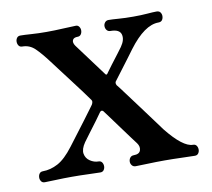

<svg xmlns="http://www.w3.org/2000/svg" viewBox="-57 -504 626 568"><g transform="rotate(-10 255.5 -220.0)"><path d="M34 0Q27 0 23.5 -5Q20 -10 20 -16Q20 -23 23.5 -28Q27 -33 34 -33Q57 -33 79.5 -45Q102 -57 127 -90Q162 -136 180 -160Q198 -184 204.5 -193Q211 -202 211 -202Q216 -211 212 -216Q208 -222 193.5 -241.5Q179 -261 161.5 -284Q144 -307 130 -325.5Q116 -344 113 -348Q92 -376 76 -391.5Q60 -407 38 -407Q31 -407 27.5 -412Q24 -417 24 -424Q24 -430 27.5 -435Q31 -440 38 -440Q49 -440 70.5 -438.5Q92 -437 116 -437Q141 -437 168 -438.5Q195 -440 205 -440Q211 -440 214.5 -435Q218 -430 218 -424Q218 -417 214.5 -412Q211 -407 205 -407Q192 -407 189 -399.5Q186 -392 193 -382L265 -285Q269 -278 274 -287Q278 -293 289.5 -308Q301 -323 312 -337.5Q323 -352 325 -355Q339 -375 334.5 -391Q330 -407 303 -407Q296 -407 292 -412Q288 -417 288 -424Q288 -430 292 -435Q296 -440 303 -440Q314 -440 333 -438.5Q352 -437 377 -437Q401 -437 419 -438.5Q437 -440 447 -440Q455 -440 458.5 -435Q462 -430 462 -424Q462 -417 458.5 -412Q455 -407 447 -407Q405 -407 357 -343Q353 -337 340 -320Q327 -303 314 -285.5Q301 -268 294 -259Q289 -254 293 -246Q299 -239 315.5 -216.5Q332 -194 352 -167.5Q372 -141 387.5 -119.5Q403 -98 407 -93Q455 -33 485 -33Q492 -33 495.5 -28Q499 -23 499 -16Q499 -10 495.5 -5Q492 0 485 0Q475 0 446.5 -1Q418 -2 394 -2Q369 -2 343 -1Q317 0 307 0Q300 0 296 -5Q292 -10 292 -16Q292 -23 296 -28Q300 -33 307 -33Q324 -33 327.5 -44Q331 -55 323 -66Q320 -70 308 -86Q296 -102 281.5 -122Q267 -142 255.5 -157.5Q244 -173 241 -177Q236 -182 231 -176Q227 -170 214.5 -153Q202 -136 189 -119Q176 -102 172 -96Q159 -77 161.5 -63Q164 -49 176 -41Q188 -33 201 -33Q208 -33 211.5 -28Q215 -23 215 -16Q215 -10 211.5 -5Q208 0 201 0Q191 0 165.5 -1Q140 -2 115 -2Q91 -2 67.5 -1Q44 0 34 0Z"/></g></svg>

Font: Zen Old Mincho Medium
Style: Regular
Weight: 500
Designer: Yoshimichi Ohira
Foundry: Positype
Version: Version 1.500